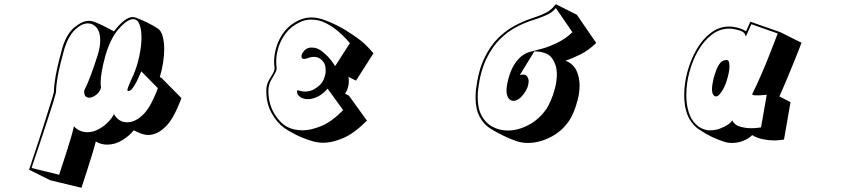

<svg xmlns="http://www.w3.org/2000/svg" viewBox="-20 -620 4040 912"><path d="M118 186Q118 186 125.5 164Q133 142 145 105.5Q157 69 171 26.5Q185 -16 198 -58Q211 -100 221.5 -133Q232 -166 236 -183Q237 -219 244 -257.5Q251 -296 260 -331.5Q269 -367 276 -392Q296 -459 333.5 -490Q371 -521 403 -521Q414 -521 423 -518Q441 -512 468.5 -498.5Q496 -485 521 -471Q550 -508 571.5 -523.5Q593 -539 610 -539Q618 -539 625 -536Q648 -528 676 -514.5Q704 -501 729 -485Q745 -475 752.5 -448.5Q760 -422 760 -386Q760 -356 754.5 -321.5Q749 -287 739 -254L747 -250L842 -154Q842 -154 836.5 -140Q831 -126 821.5 -104.5Q812 -83 799.5 -61.5Q787 -40 773 -25Q749 0 727.5 10.5Q706 21 685 21Q668 21 650.5 14.5Q633 8 615 -1Q596 24 561.5 45.5Q527 67 489 67Q475 67 461.5 63.5Q448 60 435 52Q428 80 416.5 117.5Q405 155 393.5 190.5Q382 226 374.5 249Q367 272 367 272L218 236ZM651 -281Q651 -281 645 -267Q639 -253 630 -234.5Q621 -216 610.5 -202Q600 -188 591 -188Q588 -188 586 -189Q586 -189 585.5 -189.5Q585 -190 585 -191Q585 -199 594.5 -221Q604 -243 614 -265Q631 -304 641.5 -352.5Q652 -401 652 -442Q652 -480 642.5 -504.5Q633 -529 612 -529Q599 -529 581 -517Q563 -505 540 -478Q522 -457 506.5 -424.5Q491 -392 480.5 -355Q470 -318 464 -284Q458 -250 458 -226Q458 -220 458.5 -215Q459 -210 460 -205Q456 -185 438 -170.5Q420 -156 403 -156Q393 -156 386.5 -162.5Q380 -169 380 -184V-190Q396 -221 413 -267Q430 -313 446 -365Q456 -399 456 -429Q456 -468 439 -488.5Q422 -509 397 -509Q369 -509 337.5 -480Q306 -451 286 -389Q279 -364 270 -329Q261 -294 254 -256Q247 -218 246 -182Q242 -165 232 -132Q222 -99 208.5 -58.5Q195 -18 181.5 23.5Q168 65 156 100Q144 135 137 156.5Q130 178 130 178L261 210Q261 210 266.5 193Q272 176 281 148.5Q290 121 300 89.5Q310 58 318.5 29Q327 0 331 -20Q345 -5 361.5 1.5Q378 8 394 8Q422 8 448 -6Q474 -20 493.5 -40Q513 -60 521 -78Q544 -39 584 -39Q626 -39 666 -82Q684 -102 698.5 -130Q713 -158 721.5 -179.5Q730 -201 730 -201Z M1723 -47Q1662 14 1610 36Q1558 58 1517 58Q1488 58 1462 50Q1420 37 1386.5 20.5Q1353 4 1329 -13Q1293 -40 1269 -85Q1245 -130 1245 -185V-197Q1247 -220 1256.5 -237.5Q1266 -255 1275 -269Q1284 -283 1284 -294V-297Q1283 -305 1282.5 -312.5Q1282 -320 1282 -327Q1282 -362 1293.5 -399Q1305 -436 1330 -469Q1355 -502 1396 -522Q1412 -530 1427.5 -533.5Q1443 -537 1459 -537Q1475 -537 1489.5 -534Q1504 -531 1516 -527Q1553 -514 1587.5 -496Q1622 -478 1655 -455Q1702 -424 1728 -395.5Q1754 -367 1754 -367L1671 -237L1635 -255Q1636 -251 1636.5 -245.5Q1637 -240 1637 -235Q1637 -221 1633 -205.5Q1629 -190 1619 -175L1637 -166ZM1536 -199Q1513 -172 1488 -160.5Q1463 -149 1443 -149Q1420 -149 1405.5 -159.5Q1391 -170 1391 -184V-189Q1391 -191 1394 -191Q1398 -191 1407.5 -188Q1417 -185 1430 -185Q1441 -185 1454 -188.5Q1467 -192 1480 -201Q1507 -218 1517 -241.5Q1527 -265 1527 -285Q1527 -299 1524 -309.5Q1521 -320 1516 -326Q1505 -340 1494 -345Q1483 -350 1472 -350Q1458 -350 1445 -345Q1432 -340 1424 -340Q1419 -340 1417 -342Q1412 -345 1412 -352Q1412 -363 1423 -376.5Q1434 -390 1446 -392Q1450 -394 1454 -394Q1458 -394 1462 -394Q1484 -394 1503.5 -380.5Q1523 -367 1538.5 -350Q1554 -333 1563 -319.5Q1572 -306 1572 -306L1642 -415Q1642 -415 1627 -432Q1612 -449 1586.5 -471Q1561 -493 1528 -510Q1495 -527 1458 -527Q1428 -527 1401 -513Q1362 -494 1338 -462.5Q1314 -431 1303 -396Q1292 -361 1292 -328Q1292 -321 1292.5 -313.5Q1293 -306 1294 -299V-295Q1294 -284 1285 -269.5Q1276 -255 1266.5 -237Q1257 -219 1255 -196V-185Q1255 -129 1281.5 -83Q1308 -37 1345 -17Q1358 -10 1376.5 -5.5Q1395 -1 1418 -1Q1456 -1 1505.5 -21Q1555 -41 1610 -97Z M2812 -416Q2776 -381 2737 -361.5Q2698 -342 2666 -332Q2704 -316 2718.5 -284Q2733 -252 2733 -214Q2733 -181 2724.5 -147.5Q2716 -114 2704.5 -87Q2693 -60 2683 -46Q2648 5 2594 32Q2540 59 2488 59Q2458 59 2432 50Q2401 39 2370 24Q2339 9 2308 -10Q2277 -30 2258 -66Q2239 -102 2239 -157Q2239 -166 2239.5 -176Q2240 -186 2241 -196Q2252 -284 2280.5 -343.5Q2309 -403 2347 -440Q2385 -477 2425 -498Q2465 -519 2499 -530.5Q2533 -542 2553 -550Q2579 -561 2593 -572Q2607 -583 2620 -600L2720 -550ZM2620 -582Q2613 -572 2600.5 -562.5Q2588 -553 2558 -541Q2539 -533 2505.5 -522.5Q2472 -512 2432.5 -491.5Q2393 -471 2355.5 -434.5Q2318 -398 2290 -340Q2262 -282 2251 -195Q2250 -185 2249.5 -176Q2249 -167 2249 -158Q2249 -104 2268.5 -69Q2288 -34 2321 -17Q2354 0 2392 0Q2441 0 2491 -26.5Q2541 -53 2575 -102Q2584 -115 2596 -142Q2608 -169 2616.5 -202Q2625 -235 2625 -267Q2625 -311 2602.5 -343Q2580 -375 2518 -376L2449 -263Q2457 -266 2464 -266Q2477 -266 2484 -256.5Q2491 -247 2491 -233Q2491 -220 2485.5 -205Q2480 -190 2468 -174Q2443 -141 2419 -141Q2405 -141 2395.5 -153.5Q2386 -166 2386 -190Q2386 -194 2386 -198.5Q2386 -203 2387 -207Q2392 -244 2406 -280Q2420 -316 2446 -343Q2472 -370 2514 -378Q2527 -381 2559 -390Q2591 -399 2629.5 -418Q2668 -437 2699 -467Z M3704 43Q3695 44 3683 45.5Q3671 47 3657 47Q3632 47 3604.5 41.5Q3577 36 3553 22Q3545 30 3533 37.5Q3521 45 3502 52Q3493 55 3481.5 57Q3470 59 3457 59Q3438 59 3425 55Q3390 44 3360 29.5Q3330 15 3299 -6Q3281 -18 3263 -42Q3245 -66 3236 -106Q3230 -136 3230 -169Q3230 -223 3245.5 -280Q3261 -337 3289 -385.5Q3317 -434 3356.5 -464Q3396 -494 3444 -494Q3454 -494 3463 -492.5Q3472 -491 3482 -489Q3498 -485 3511 -478.5Q3524 -472 3524 -472L3544 -517L3687 -467L3787 -417Q3787 -417 3778 -393Q3769 -369 3753.5 -331Q3738 -293 3719.5 -248.5Q3701 -204 3682 -162L3735 -135ZM3622 -170Q3622 -170 3606 -168.5Q3590 -167 3575 -167Q3553 -167 3553 -172V-173Q3574 -215 3595.5 -264.5Q3617 -314 3634.5 -358.5Q3652 -403 3663 -432Q3674 -461 3674 -461L3549 -505L3523 -447Q3523 -447 3517 -459.5Q3511 -472 3480 -479Q3471 -481 3462 -482.5Q3453 -484 3444 -484Q3398 -484 3360.5 -455Q3323 -426 3296 -379Q3269 -332 3254.5 -277Q3240 -222 3240 -170Q3240 -137 3246 -108Q3255 -66 3274 -42.5Q3293 -19 3313.5 -10Q3334 -1 3347 -1H3354Q3377 -1 3399 -9Q3421 -17 3437.5 -28Q3454 -39 3458 -48Q3470 -25 3496.5 -18Q3523 -11 3547 -11Q3567 -11 3581 -13Q3595 -15 3595 -15ZM3378 -162Q3373 -163 3367.5 -171Q3362 -179 3362 -198Q3362 -207 3364 -220Q3366 -233 3370 -250Q3381 -288 3391 -306Q3401 -324 3411 -329.5Q3421 -335 3429 -335H3432Q3445 -335 3445 -305Q3445 -275 3429 -228Q3425 -216 3417 -200.5Q3409 -185 3399.5 -173.5Q3390 -162 3380 -162Z"/></svg>

Font: Rampart One
Style: Regular
Weight: 400
Designer: Fontworks Inc.
Foundry: Fontworks Inc.
Version: Version 1.100